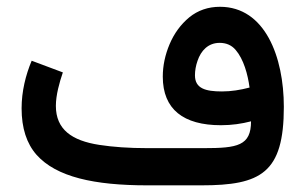

<svg xmlns="http://www.w3.org/2000/svg" viewBox="-20 -557 917 577"><path d="M734.4 -192.4C734.4 -119.1 693.8 -111.8 592.3 -111.8H422.9C367.7 -111.8 319.8 -115.2 278.3 -121.6C195.8 -134.3 147.9 -168 147.9 -238.8C147.9 -271.5 158.7 -309.6 168.9 -339.4L75.2 -374.5C57.1 -331.5 44.9 -282.2 44.9 -231.4C44.9 -171.9 60.1 -125.5 89.8 -91.8C149.4 -24.9 263.2 0 422.9 0H585C764.2 0 833 -37.1 833 -235.8C833 -386.2 776.4 -536.6 641.1 -536.6C605.5 -536.6 574.7 -525.9 548.8 -504.9C522.9 -483.4 503.4 -456.5 489.7 -424.3C476.1 -392.1 469.2 -359.4 469.2 -326.7C469.2 -228.5 531.2 -180.7 644 -180.7C676.8 -180.7 706.5 -185.1 734.4 -192.4ZM647 -282.2C597.7 -282.2 565.9 -291 565.9 -330.6C565.9 -344.7 568.4 -359.4 573.7 -374.5C584 -404.8 605.5 -428.2 640.1 -428.2C659.7 -428.2 675.8 -421.4 688 -407.2C712.4 -378.9 724.6 -333.5 730 -293.9C702.1 -286.6 674.8 -282.2 647 -282.2Z"/></svg>

Font: Vazirmatn Medium
Style: Regular
Weight: 500
Designer: Saber Rastikerdar
Foundry: Saber Rastikerdar
Version: Version 33.003